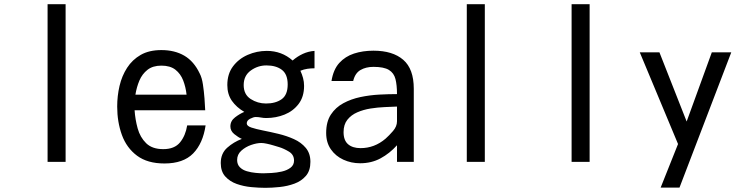

<svg xmlns="http://www.w3.org/2000/svg" viewBox="-20 -776 3540 916"><path d="M207 -3.9V-755.9H293V-3.9Z M764.6 3.9Q683.6 3.9 633.8 -33.2Q584 -70.3 561.5 -132.3Q539.1 -194.3 539.1 -267.6Q539.1 -318.4 550.3 -366.2Q561.5 -414.1 586.4 -452.6Q611.3 -491.2 651.4 -514.2Q691.4 -537.1 750 -537.1Q813.5 -537.1 859.4 -510.3Q905.3 -483.4 932.6 -425.8Q943.4 -405.3 948.2 -372.6Q953.1 -339.8 955.6 -306.6Q958 -273.4 959 -250H622.1Q625 -206.1 636.7 -163.6Q648.4 -121.1 677.2 -92.8Q706.1 -64.5 758.8 -64.5Q812.5 -64.5 838.9 -96.7Q865.2 -128.9 873 -177.7H960.9Q948.2 -91.8 901.4 -43.9Q854.5 3.9 764.6 3.9ZM626 -324.2H870.1Q866.2 -360.4 854 -392.1Q841.8 -423.8 816.9 -443.4Q792 -462.9 750 -462.9Q709 -462.9 683.6 -442.9Q658.2 -422.9 645 -391.6Q631.8 -360.4 626 -324.2Z M1246.1 120.1Q1215.8 120.1 1179.2 116.7Q1142.6 113.3 1109.4 101.6Q1076.2 89.8 1054.7 65.9Q1033.2 42 1033.2 2Q1033.2 -43.9 1064 -71.3Q1094.7 -98.6 1133.8 -113.3Q1116.2 -121.1 1097.7 -136.2Q1079.1 -151.4 1079.1 -172.9Q1079.1 -199.2 1101.6 -216.3Q1124 -233.4 1145.5 -242.2Q1108.4 -263.7 1086.4 -294.9Q1064.5 -326.2 1064.5 -370.1Q1064.5 -422.9 1091.3 -459Q1118.2 -495.1 1161.6 -514.2Q1205.1 -533.2 1252.9 -533.2Q1324.2 -533.2 1376 -487.3Q1398.4 -506.8 1424.8 -519Q1451.2 -531.2 1480.5 -533.2V-450.2Q1463.9 -450.2 1446.8 -447.8Q1429.7 -445.3 1413.1 -438.5Q1420.9 -421.9 1425.8 -403.8Q1430.7 -385.7 1430.7 -366.2Q1430.7 -314.5 1404.8 -280.3Q1378.9 -246.1 1337.9 -229.5Q1296.9 -212.9 1250 -212.9Q1237.3 -212.9 1225.1 -215.3Q1212.9 -217.8 1200.2 -217.8Q1189.5 -217.8 1173.3 -209.5Q1157.2 -201.2 1157.2 -187.5Q1157.2 -174.8 1179.2 -167.5Q1201.2 -160.2 1235.8 -153.3Q1270.5 -146.5 1309.1 -137.2Q1347.7 -127.9 1382.3 -112.3Q1417 -96.7 1439 -70.3Q1460.9 -43.9 1460.9 -3.9Q1460.9 38.1 1439.5 63Q1418 87.9 1384.8 100.1Q1351.6 112.3 1314.5 116.2Q1277.3 120.1 1246.1 120.1ZM1249 -282.2Q1294.9 -282.2 1323.7 -302.7Q1352.5 -323.2 1352.5 -373Q1352.5 -421.9 1324.7 -442.9Q1296.9 -463.9 1251 -463.9Q1210 -463.9 1176.3 -439.5Q1142.6 -415 1142.6 -370.1Q1142.6 -325.2 1175.8 -303.7Q1209 -282.2 1249 -282.2ZM1236.3 50.8Q1251 50.8 1275.4 49.3Q1299.8 47.9 1324.2 42.5Q1348.6 37.1 1365.7 24.4Q1382.8 11.7 1382.8 -9.8Q1382.8 -38.1 1358.4 -52.7Q1334 -67.4 1311.5 -74.2Q1301.8 -77.1 1285.6 -82Q1269.5 -86.9 1253.4 -90.3Q1237.3 -93.8 1226.6 -93.8Q1205.1 -93.8 1178.2 -84.5Q1151.4 -75.2 1131.3 -57.1Q1111.3 -39.1 1111.3 -12.7Q1111.3 8.8 1124.5 22Q1137.7 35.2 1158.2 41Q1178.7 46.9 1199.7 48.8Q1220.7 50.8 1236.3 50.8Z M1698.2 2.9Q1655.3 2.9 1618.2 -14.2Q1581.1 -31.2 1558.6 -63.5Q1536.1 -95.7 1536.1 -141.6Q1536.1 -195.3 1558.6 -229.5Q1581.1 -263.7 1618.2 -283.7Q1655.3 -303.7 1699.7 -313Q1744.1 -322.3 1789.6 -324.7Q1835 -327.1 1874 -327.1Q1874 -370.1 1866.7 -398.9Q1859.4 -427.7 1835.4 -442.4Q1811.5 -457 1761.7 -457Q1725.6 -457 1699.7 -441.9Q1673.8 -426.8 1665 -389.6H1561.5Q1570.3 -444.3 1598.6 -475.6Q1627 -506.8 1668.9 -520.5Q1710.9 -534.2 1761.7 -534.2Q1853.5 -534.2 1903.8 -490.7Q1954.1 -447.3 1954.1 -352.5V-3.9H1874V-83Q1838.9 -43.9 1795.4 -20.5Q1752 2.9 1698.2 2.9ZM1700.2 -69.3Q1766.6 -69.3 1819.3 -114.3Q1835.9 -128.9 1855 -150.9Q1874 -172.9 1874 -197.3V-267.6Q1848.6 -266.6 1815.4 -265.1Q1782.2 -263.7 1748 -258.3Q1713.9 -252.9 1684.6 -240.2Q1655.3 -227.5 1637.2 -204.6Q1619.1 -181.6 1619.1 -145.5Q1619.1 -106.4 1640.6 -87.9Q1662.1 -69.3 1700.2 -69.3Z M2207 -3.9V-755.9H2293V-3.9Z M2707 -3.9V-755.9H2793V-3.9Z M3131.8 119.1 3214.8 -88.9 3032.2 -526.4H3126L3255.9 -196.3L3376 -526.4H3468.8L3221.7 119.1Z"/></svg>

Font: Kosugi
Style: Regular
Weight: 400
Version: Version 4.002